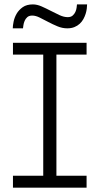

<svg xmlns="http://www.w3.org/2000/svg" viewBox="-20 -869 461 889"><path d="M40 -670.9H380.9V-616.2H241.2V-55.2H380.9V0H40V-55.2H180.2V-616.2H40ZM383.3 -848.6Q383.3 -840.3 381.8 -828.9Q380.4 -817.4 376.5 -804.9Q372.6 -792.5 366 -780.5Q359.4 -768.6 349.1 -759Q338.9 -749.5 324.7 -743.7Q310.5 -737.8 291.5 -737.8Q268.6 -737.8 246.3 -747.1Q224.1 -756.3 203.4 -767.3Q182.6 -778.3 163.8 -787.6Q145 -796.9 129.4 -796.9Q114.7 -796.9 106.4 -789.6Q98.1 -782.2 94 -772.2Q89.8 -762.2 88.4 -752.4Q86.9 -742.7 86.4 -737.8H39.1Q39.1 -750 43 -769Q46.9 -788.1 57.1 -805.7Q67.4 -823.2 85.4 -835.9Q103.5 -848.6 132.3 -848.6Q151.4 -848.6 172.4 -839.4Q193.4 -830.1 214.6 -819.1Q235.8 -808.1 255.9 -798.8Q275.9 -789.6 293.5 -789.6Q308.1 -789.6 316.4 -796.9Q324.7 -804.2 329.1 -814Q333.5 -823.7 334.7 -833.5Q335.9 -843.3 336.4 -848.6Z"/></svg>

Font: Stint Ultra Expanded
Style: Regular
Weight: 400
Width: 7
Designer: Astigmatic (AOETI)
Foundry: Astigmatic (AOETI)
Version: Version 1.000